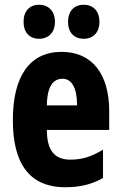

<svg xmlns="http://www.w3.org/2000/svg" viewBox="-20 -777 509 807"><path d="M79 -685C79 -640 105 -614 144 -614C185 -614 211 -642 211 -685C211 -729 185 -757 144 -757C105 -757 79 -731 79 -685ZM266 -685C266 -641 291 -614 332 -614C373 -614 398 -642 398 -685C398 -729 373 -757 332 -757C292 -757 266 -731 266 -685ZM239 -559C104 -559 34 -456 34 -272C34 -94 100 10 255 10C315 10 367 -2 413 -29V-148C364 -118 324 -106 276 -106C209 -106 177 -145 177 -231H439V-310C439 -466 367 -559 239 -559ZM243 -446C281 -446 304 -408 304 -334H177C178 -415 204 -446 243 -446Z"/></svg>

Font: Noto Sans Lao UI ExtCond ExtBd
Style: Regular
Weight: 800
Width: 2
Designer: Monotype Design Team
Foundry: Monotype Imaging Inc.
Version: Version 2.000